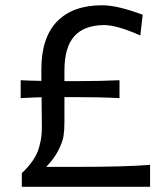

<svg xmlns="http://www.w3.org/2000/svg" viewBox="-20 -719 631 739"><path d="M157.7 -76.7H268.6Q465.8 -76.7 557.6 -84.5V0H64V-52.7Q89.8 -76.7 106.4 -101.3Q123 -126 129.9 -149.9Q136.7 -173.8 138.9 -190.9Q141.1 -208 141.1 -229.5Q141.1 -267.6 140.1 -344.7Q114.3 -344.2 59.6 -341.3V-410.2Q85.9 -408.7 139.2 -407.7V-452.1Q139.2 -574.2 199.7 -636.5Q260.3 -698.7 373 -698.7Q432.6 -698.7 529.3 -662.1L520 -582.5Q430.2 -622.6 379.4 -622.6Q303.2 -621.6 265.6 -579.1Q228 -536.6 228 -447.3V-406.7H232.9H266.6Q366.2 -406.7 439.9 -410.2V-341.3Q368.2 -345.2 266.6 -345.2H232.9H228V-249.5Q228 -218.3 224.6 -195.8Q221.2 -173.3 204.6 -140.4Q188 -107.4 157.7 -76.7Z"/></svg>

Font: Commissioner Flair
Style: Regular
Weight: 400
Designer: Kostas Bartsokas
Foundry: Kostas Bartsokas
Version: Version 1.000